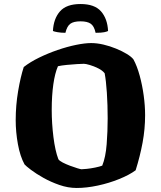

<svg xmlns="http://www.w3.org/2000/svg" viewBox="-20 -934 799 954"><path d="M361 0Q318 0 275 -15Q232 -30 195.5 -50.5Q159 -71 134 -90Q109 -109 102 -117Q80 -157 69 -217.5Q58 -278 58 -337Q58 -410 70 -481Q82 -552 98 -601Q130 -626 174 -647.5Q218 -669 266 -685.5Q314 -702 358 -711Q402 -720 433 -720Q462 -720 494 -712.5Q526 -705 556.5 -692.5Q587 -680 610 -666Q633 -652 643 -639Q661 -606 674 -558.5Q687 -511 694 -459.5Q701 -408 701 -362Q701 -293 688.5 -225.5Q676 -158 654 -88Q623 -65 572.5 -44.5Q522 -24 466 -12Q410 0 361 0ZM385 -93Q392 -93 411.5 -95Q431 -97 453 -101.5Q475 -106 488 -111Q505 -153 510 -217.5Q515 -282 515 -346Q515 -412 511 -473Q507 -534 500 -570Q489 -584 468 -594.5Q447 -605 426.5 -611Q406 -617 397 -617Q386 -617 362 -615.5Q338 -614 312 -611.5Q286 -609 268 -605Q253 -571 245 -515Q237 -459 237 -388Q237 -321 245.5 -253Q254 -185 270 -143Q275 -135 291.5 -126.5Q308 -118 328 -110.5Q348 -103 364.5 -98Q381 -93 385 -93ZM380 -914Q450 -914 482 -877.5Q514 -841 517 -780Q512 -777 498 -774Q484 -771 455 -771Q448 -804 431 -816Q414 -828 380 -828Q346 -828 329.5 -816Q313 -804 305 -771Q284 -771 266.5 -774Q249 -777 243 -780Q246 -841 278 -877.5Q310 -914 380 -914Z"/></svg>

Font: Texturina Black
Style: Regular
Weight: 900
Designer: Guillermo Torres Carreño
Foundry: Omnibus-Type
Version: Version 1.002; ttfautohint (v1.8.3)